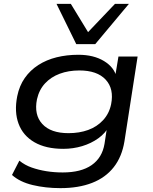

<svg xmlns="http://www.w3.org/2000/svg" viewBox="-20 -783 793 992"><path d="M292 189Q215 189 148.5 173Q82 157 42 121L80 47Q108 70 143.5 82.5Q179 95 219.5 101.5Q260 108 304 108Q399 108 453.5 70Q508 32 520 -40L534 -132L545 -133Q525 -95 488 -68.5Q451 -42 404.5 -28Q358 -14 307 -14Q217 -14 158 -48Q99 -82 76 -143.5Q53 -205 69 -286Q80 -340 108 -380Q136 -420 178 -447Q220 -474 272.5 -487Q325 -500 385 -500Q464 -500 517.5 -467.5Q571 -435 583 -382H574L592 -491H691L623 -53Q610 27 567.5 81Q525 135 455.5 162Q386 189 292 189ZM334 -95Q390 -95 435.5 -111.5Q481 -128 512.5 -162Q544 -196 554 -244Q570 -324 526 -371.5Q482 -419 390 -419Q334 -419 288.5 -402Q243 -385 212.5 -352Q182 -319 171 -270Q155 -190 198.5 -142.5Q242 -95 334 -95ZM374 -555 272 -763H346L435 -617L574 -763H646L472 -555Z"/></svg>

Font: Nunito Sans 10pt Expanded Medium
Style: Italic
Weight: 500
Width: 7
Italic angle: -9°
Designer: Vernon Adams
Foundry: Vernon Adams
Version: Version 3.101;gftools[0.9.27]